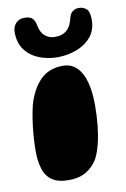

<svg xmlns="http://www.w3.org/2000/svg" viewBox="-78 -681 492 751"><g transform="rotate(-10 168.5 -306.0)"><path d="M135 22.5Q91.5 22.5 67.8 5.8Q44 -11 34.8 -41.5Q25.5 -72 25.5 -113Q25.5 -127.5 26.2 -142.5Q27 -157.5 28 -172.5Q29 -187.5 30.8 -202.8Q32.5 -218 34.8 -233.2Q37 -248.5 39.8 -263.2Q42.5 -278 46 -291.5Q63.5 -352.5 97.8 -387.2Q132 -422 187.5 -422Q221.5 -422 243.2 -400.2Q265 -378.5 275.2 -339.8Q285.5 -301 285.5 -250Q285.5 -229 284.5 -208.2Q283.5 -187.5 281.5 -168.2Q279.5 -149 276.5 -130.8Q273.5 -112.5 269.2 -96.2Q265 -80 260 -65.8Q255 -51.5 248.5 -39.5Q231 -10.5 203 6Q175 22.5 135 22.5ZM175 -458.5Q135.5 -458.5 101.5 -472Q67.5 -485.5 46.5 -513Q25.5 -540.5 25.5 -583.5Q25.5 -606 38.5 -619.5Q51.5 -633 72.5 -633Q96.5 -633 105.2 -622.2Q114 -611.5 117 -594.5Q122 -566.5 138.5 -552.5Q155 -538.5 178 -538.5Q197.5 -538.5 211.5 -545Q225.5 -551.5 235 -565.2Q244.5 -579 249.5 -601Q254 -618.5 264.2 -626.2Q274.5 -634 289 -634Q306.5 -634 318.8 -623Q331 -612 331 -580.5Q331 -539 307.8 -511.8Q284.5 -484.5 248.8 -471.5Q213 -458.5 175 -458.5Z"/></g></svg>

Font: Gluten
Style: Bold
Weight: 700
Designer: Tyler Finck
Foundry: Etcetera Type Company
Version: Version 1.204